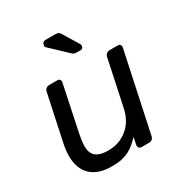

<svg xmlns="http://www.w3.org/2000/svg" viewBox="-173 -861 947 999"><g transform="rotate(-30 301.0 -361.5)"><path d="M52 -215 112 -497Q114 -507 122 -513.5Q130 -520 140 -520H190Q200 -520 204.5 -513.5Q209 -507 207 -497L149 -220Q141 -183 140.5 -155Q140 -127 149.5 -108.5Q159 -90 180.5 -80.5Q202 -71 238 -71Q304 -71 352.5 -110.5Q401 -150 416 -220L475 -497Q477 -507 485 -513.5Q493 -520 503 -520H552Q563 -520 567.5 -513.5Q572 -507 570 -497L469 -23Q467 -13 460 -6.5Q453 0 442 0H396Q386 0 380.5 -6.5Q375 -13 377 -23L386 -67Q369 -49 352.5 -35Q336 -21 316.5 -11Q297 -1 272 4.5Q247 10 214 10Q160 10 124.5 -6.5Q89 -23 69.5 -53Q50 -83 46 -124.5Q42 -166 52 -215ZM220 -714Q224 -733 241 -733H299Q313 -733 319.5 -729Q326 -725 332 -714L387 -624Q391 -618 389 -608Q386 -595 372 -595H353Q342 -595 335.5 -597Q329 -599 322 -606L224 -699Q218 -706 220 -714Z"/></g></svg>

Font: SVN-Rubik
Style: Italic
Weight: 400
Italic angle: -12°
Designer: Hubert and Fischer
Foundry: Hubert & Fischer
Version: Version 2.101; ttfautohint (v1.8.3)